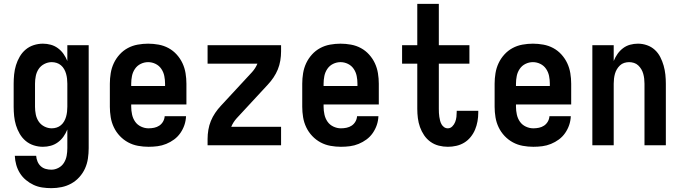

<svg xmlns="http://www.w3.org/2000/svg" viewBox="-20 -755 3540 998"><path d="M247 223Q223 223 199.5 219.5Q176 216 154.5 206Q133 196 114.5 180.5Q96 165 83.5 145Q71 125 64.5 102Q58 79 57 55H168Q169 70 175 84.5Q181 99 192 109Q203 119 217.5 123Q232 127 247 127Q266 127 284 117.5Q302 108 312.5 91Q323 74 326.5 54.5Q330 35 330 15V-82Q322 -62 310 -45Q298 -28 281 -15.5Q264 -3 244 2.5Q224 8 203 8Q179 8 155.5 0.5Q132 -7 113.5 -22.5Q95 -38 82.5 -59.5Q70 -81 63 -104Q56 -127 53.5 -151.5Q51 -176 51 -200V-320Q51 -344 53.5 -368.5Q56 -393 63 -416Q70 -439 82.5 -460.5Q95 -482 113.5 -497.5Q132 -513 155.5 -520.5Q179 -528 203 -528Q224 -528 244 -522.5Q264 -517 281 -504.5Q298 -492 310 -475Q322 -458 330 -438V-520H441V15Q441 42 437 69Q433 96 422 120.5Q411 145 392.5 165.5Q374 186 350.5 199Q327 212 300.5 217.5Q274 223 247 223ZM249 -88Q262 -88 274.5 -92Q287 -96 297 -104.5Q307 -113 313.5 -124.5Q320 -136 323.5 -148.5Q327 -161 328.5 -174Q330 -187 330 -200V-320Q330 -333 328.5 -346Q327 -359 323.5 -371.5Q320 -384 313.5 -395.5Q307 -407 297 -415.5Q287 -424 274.5 -428Q262 -432 249 -432Q229 -432 210.5 -422.5Q192 -413 181 -396.5Q170 -380 166 -360Q162 -340 162 -320V-200Q162 -180 166 -160Q170 -140 181 -123.5Q192 -107 210.5 -97.5Q229 -88 249 -88Z M752 8Q725 8 697.5 3Q670 -2 646 -15Q622 -28 603 -48Q584 -68 572 -93Q560 -118 555.5 -145.5Q551 -173 551 -200V-320Q551 -347 555.5 -374.5Q560 -402 571.5 -426.5Q583 -451 601.5 -471.5Q620 -492 644 -505Q668 -518 695.5 -523Q723 -528 750 -528Q777 -528 804.5 -523Q832 -518 856 -505Q880 -492 898.5 -471.5Q917 -451 928.5 -426.5Q940 -402 944.5 -374.5Q949 -347 949 -320V-212H662V-200Q662 -180 666.5 -159.5Q671 -139 682.5 -122.5Q694 -106 713 -97Q732 -88 752 -88Q767 -88 781.5 -91Q796 -94 808 -102Q820 -110 827.5 -123Q835 -136 836 -151H947Q946 -127 938.5 -105Q931 -83 917.5 -63.5Q904 -44 885 -30Q866 -16 844 -7Q822 2 799 5Q776 8 752 8ZM662 -308H838V-320Q838 -340 834 -360Q830 -380 818.5 -397Q807 -414 788.5 -423Q770 -432 750 -432Q730 -432 711.5 -423Q693 -414 681.5 -397Q670 -380 666 -360Q662 -340 662 -320Z M1059 0V-33Q1059 -56 1063 -80Q1067 -104 1076 -126Q1085 -148 1098.5 -168Q1112 -188 1128 -205L1290 -380Q1299 -390 1306 -401Q1313 -412 1318 -424H1059V-520H1441V-488Q1441 -464 1437 -440Q1433 -416 1424 -394Q1415 -372 1401.5 -352Q1388 -332 1372 -315L1210 -140Q1201 -130 1194 -119Q1187 -108 1182 -96H1441V0Z M1752 8Q1725 8 1697.5 3Q1670 -2 1646 -15Q1622 -28 1603 -48Q1584 -68 1572 -93Q1560 -118 1555.5 -145.5Q1551 -173 1551 -200V-320Q1551 -347 1555.5 -374.5Q1560 -402 1571.5 -426.5Q1583 -451 1601.5 -471.5Q1620 -492 1644 -505Q1668 -518 1695.5 -523Q1723 -528 1750 -528Q1777 -528 1804.5 -523Q1832 -518 1856 -505Q1880 -492 1898.5 -471.5Q1917 -451 1928.5 -426.5Q1940 -402 1944.5 -374.5Q1949 -347 1949 -320V-212H1662V-200Q1662 -180 1666.5 -159.5Q1671 -139 1682.5 -122.5Q1694 -106 1713 -97Q1732 -88 1752 -88Q1767 -88 1781.5 -91Q1796 -94 1808 -102Q1820 -110 1827.5 -123Q1835 -136 1836 -151H1947Q1946 -127 1938.5 -105Q1931 -83 1917.5 -63.5Q1904 -44 1885 -30Q1866 -16 1844 -7Q1822 2 1799 5Q1776 8 1752 8ZM1662 -308H1838V-320Q1838 -340 1834 -360Q1830 -380 1818.5 -397Q1807 -414 1788.5 -423Q1770 -432 1750 -432Q1730 -432 1711.5 -423Q1693 -414 1681.5 -397Q1670 -380 1666 -360Q1662 -340 1662 -320Z M2308 8Q2284 8 2260.5 2Q2237 -4 2217.5 -18Q2198 -32 2184.5 -52Q2171 -72 2163 -94.5Q2155 -117 2152 -141Q2149 -165 2149 -189V-424H2070V-520H2149V-735H2261V-520H2420V-424H2261V-189Q2261 -178 2261.5 -168Q2262 -158 2263.5 -148Q2265 -138 2267.5 -128Q2270 -118 2275 -109Q2280 -100 2288.5 -94Q2297 -88 2308 -88Q2321 -88 2331 -98Q2341 -108 2346 -121Q2351 -134 2352.5 -147.5Q2354 -161 2354 -175V-179H2466V-169Q2466 -147 2462 -124.5Q2458 -102 2449.5 -81.5Q2441 -61 2426.5 -43Q2412 -25 2393 -13.5Q2374 -2 2352 3Q2330 8 2308 8Z M2752 8Q2725 8 2697.5 3Q2670 -2 2646 -15Q2622 -28 2603 -48Q2584 -68 2572 -93Q2560 -118 2555.5 -145.5Q2551 -173 2551 -200V-320Q2551 -347 2555.5 -374.5Q2560 -402 2571.5 -426.5Q2583 -451 2601.5 -471.5Q2620 -492 2644 -505Q2668 -518 2695.5 -523Q2723 -528 2750 -528Q2777 -528 2804.5 -523Q2832 -518 2856 -505Q2880 -492 2898.5 -471.5Q2917 -451 2928.5 -426.5Q2940 -402 2944.5 -374.5Q2949 -347 2949 -320V-212H2662V-200Q2662 -180 2666.5 -159.5Q2671 -139 2682.5 -122.5Q2694 -106 2713 -97Q2732 -88 2752 -88Q2767 -88 2781.5 -91Q2796 -94 2808 -102Q2820 -110 2827.5 -123Q2835 -136 2836 -151H2947Q2946 -127 2938.5 -105Q2931 -83 2917.5 -63.5Q2904 -44 2885 -30Q2866 -16 2844 -7Q2822 2 2799 5Q2776 8 2752 8ZM2662 -308H2838V-320Q2838 -340 2834 -360Q2830 -380 2818.5 -397Q2807 -414 2788.5 -423Q2770 -432 2750 -432Q2730 -432 2711.5 -423Q2693 -414 2681.5 -397Q2670 -380 2666 -360Q2662 -340 2662 -320Z M3059 0V-520H3170V-438Q3178 -458 3190 -475Q3202 -492 3218.5 -504.5Q3235 -517 3255 -522.5Q3275 -528 3296 -528Q3320 -528 3343 -520Q3366 -512 3383.5 -496Q3401 -480 3412 -458.5Q3423 -437 3429.5 -414Q3436 -391 3438.5 -367.5Q3441 -344 3441 -320V0H3330V-320Q3330 -333 3328.5 -346Q3327 -359 3323.5 -371.5Q3320 -384 3313.5 -395Q3307 -406 3297.5 -415Q3288 -424 3275.5 -428Q3263 -432 3250 -432Q3237 -432 3224.5 -428Q3212 -424 3202.5 -415Q3193 -406 3186.5 -395Q3180 -384 3176.5 -371.5Q3173 -359 3171.5 -346Q3170 -333 3170 -320V0Z"/></svg>

Font: Iosevka Curly
Style: Bold
Weight: 700
Monospace: yes
Designer: Belleve Invis
Foundry: Belleve Invis
Version: Version 22.1.2; ttfautohint (v1.8.4)